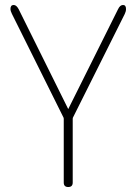

<svg xmlns="http://www.w3.org/2000/svg" viewBox="-20 -751 549 771"><path d="M481 -695 273 -279Q272 -277 272 -273V-18Q272 0 254 0Q236 0 236 -18V-273Q236 -277 235 -279L28 -695Q22 -707 22 -715Q22 -731 35 -731Q46 -731 55 -714L254 -313L454 -714Q462 -731 474 -731Q486 -731 486 -715Q486 -705 481 -695Z"/></svg>

Font: Dosis
Style: ExtraLight
Weight: 250
Designer: Edgar Tolentino, Pablo Impallari, Igino Marini
Foundry: Edgar Tolentino, Pablo Impallari, Igino Marini
Version: Version 1.007